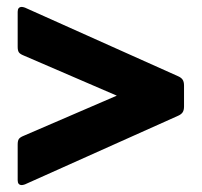

<svg xmlns="http://www.w3.org/2000/svg" viewBox="-20 -550 582 554"><path d="M43 -16Q31 -16 31 -30V-133Q31 -144 34.5 -149Q38 -154 48 -158L317 -274L48 -390Q38 -394 34.5 -399Q31 -404 31 -415V-516Q31 -530 43 -530Q46 -530 52 -528L494 -330Q503 -326 507 -320Q511 -314 511 -303V-243Q511 -232 507 -226Q503 -220 494 -216L52 -18Q46 -16 43 -16Z"/></svg>

Font: Mitr Medium
Style: Regular
Weight: 500
Designer: Thanarat Vachiruckul
Foundry: Cadson Demak
Version: Version 1.002